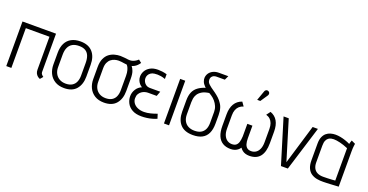

<svg xmlns="http://www.w3.org/2000/svg" viewBox="-33 -1355 3873 2023"><g transform="rotate(20 1903.5 -343.5)"><path d="M414 -69V-500H38V0H95V-446H360V-78Q360 -53 368.5 -36.5Q377 -20 388.5 -10.5Q400 -1 408.5 2.5Q417 6 417 6L444 -26Q432 -34 423 -45Q414 -56 414 -69Z M869 -185V-316Q869 -408 822 -460Q775 -512 686 -512Q627 -512 585 -489.5Q543 -467 521 -423.5Q499 -380 499 -316V-185Q499 -131 520 -87Q541 -43 583.5 -16.5Q626 10 688 10Q779 10 824 -43.5Q869 -97 869 -185ZM813 -316V-175Q813 -134 799.5 -103.5Q786 -73 758 -56.5Q730 -40 688 -40Q648 -40 618 -57Q588 -74 571.5 -104.5Q555 -135 555 -175V-316Q555 -364 570 -396.5Q585 -429 614.5 -445.5Q644 -462 688 -462Q732 -462 759.5 -445.5Q787 -429 800 -396.5Q813 -364 813 -316Z M1362 -517 1329 -543Q1313 -527 1292 -516.5Q1271 -506 1254 -504Q1240 -502 1221 -504Q1202 -506 1179.5 -509Q1157 -512 1133 -512Q1101 -512 1068 -503Q1035 -494 1007.5 -473Q980 -452 963 -414.5Q946 -377 946 -320V-185Q946 -131 967 -87Q988 -43 1030.5 -16.5Q1073 10 1135 10Q1226 10 1271 -43.5Q1316 -97 1316 -185V-320Q1316 -376 1304.5 -406.5Q1293 -437 1279 -453Q1294 -457 1308.5 -465Q1323 -473 1336.5 -486Q1350 -499 1362 -517ZM1259 -334V-175Q1259 -134 1246 -103.5Q1233 -73 1205.5 -56.5Q1178 -40 1136 -40Q1096 -40 1066.5 -57Q1037 -74 1021 -104.5Q1005 -135 1005 -175V-327Q1005 -365 1016.5 -390.5Q1028 -416 1047 -431Q1066 -446 1088.5 -452.5Q1111 -459 1133 -459Q1148 -459 1164 -457Q1180 -455 1195.5 -452.5Q1211 -450 1225 -449Q1230 -444 1235 -436.5Q1240 -429 1244 -419Q1248 -409 1251.5 -396.5Q1255 -384 1257 -368.5Q1259 -353 1259 -334Z M1655 -444V-497Q1627 -505 1602 -508Q1577 -511 1555 -511Q1502 -511 1467.5 -491Q1433 -471 1416.5 -441Q1400 -411 1400 -379Q1400 -358 1407.5 -338.5Q1415 -319 1428 -304Q1441 -289 1458 -279Q1418 -263 1395.5 -226.5Q1373 -190 1373 -149Q1373 -108 1392.5 -71Q1412 -34 1452.5 -11.5Q1493 11 1556 11Q1585 11 1615.5 7Q1646 3 1674 -5Q1702 -13 1725 -23L1709 -74Q1691 -67 1673 -61.5Q1655 -56 1637 -51.5Q1619 -47 1601 -44.5Q1583 -42 1566 -42Q1525 -42 1494 -55.5Q1463 -69 1446 -93Q1429 -117 1429 -146Q1429 -175 1440 -194Q1451 -213 1468 -225Q1485 -237 1503.5 -242Q1522 -247 1537 -247H1635L1655 -301H1536Q1514 -301 1496.5 -312.5Q1479 -324 1469 -342.5Q1459 -361 1459 -382Q1459 -400 1467 -416Q1475 -432 1491.5 -444Q1508 -456 1533 -459Q1549 -461 1566.5 -461Q1584 -461 1606 -457.5Q1628 -454 1655 -444Z M1806 0H1863V-500H1806Z M2158 -653H2251L2273 -700H2167Q2131 -700 2103.5 -686.5Q2076 -673 2060.5 -650.5Q2045 -628 2043 -599Q2042 -580 2050.5 -557.5Q2059 -535 2082 -512L2091 -504Q2042 -488 2009 -463.5Q1976 -439 1960 -401.5Q1944 -364 1944 -309V-184Q1944 -93 1990.5 -41Q2037 11 2132 11Q2194 11 2235 -10.5Q2276 -32 2296.5 -75.5Q2317 -119 2317 -184V-280Q2317 -302 2314 -323.5Q2311 -345 2304 -365.5Q2297 -386 2285 -403Q2268 -430 2245.5 -451Q2223 -472 2198 -490Q2173 -508 2147 -526Q2134 -537 2122.5 -546.5Q2111 -556 2104 -568Q2097 -580 2097 -600Q2097 -616 2105 -628Q2113 -640 2126.5 -646.5Q2140 -653 2158 -653ZM2261 -295V-174Q2261 -129 2246.5 -99Q2232 -69 2204 -53.5Q2176 -38 2133 -38Q2093 -38 2063 -53.5Q2033 -69 2016.5 -99.5Q2000 -130 2000 -174V-309Q2000 -327 2003.5 -350.5Q2007 -374 2021 -397.5Q2035 -421 2064.5 -439.5Q2094 -458 2145 -465L2171 -449Q2197 -432 2217 -408.5Q2237 -385 2249 -356.5Q2261 -328 2261 -295Z M2820 -499 2787 -455Q2815 -447 2833 -430Q2851 -413 2860.5 -387Q2870 -361 2870 -325V-177Q2870 -131 2856.5 -100.5Q2843 -70 2820 -55Q2797 -40 2768 -40Q2740 -40 2723 -53Q2706 -66 2698 -91.5Q2690 -117 2690 -157V-297H2633V-157Q2631 -117 2623 -91.5Q2615 -66 2598 -53Q2581 -40 2552 -40Q2524 -40 2500.5 -55Q2477 -70 2463 -100.5Q2449 -131 2449 -177V-325Q2449 -361 2459 -387Q2469 -413 2488 -430Q2507 -447 2534 -455L2503 -499Q2448 -480 2420.5 -433.5Q2393 -387 2393 -316V-187Q2393 -120 2411.5 -76Q2430 -32 2466.5 -9.5Q2503 13 2556 13Q2579 13 2598.5 7Q2618 1 2634 -11Q2650 -23 2661 -40Q2672 -23 2687.5 -11Q2703 1 2723 7Q2743 13 2766 13Q2846 13 2886 -37Q2926 -87 2926 -187V-316Q2926 -388 2899.5 -434Q2873 -480 2820 -499ZM2732 -649Q2738 -657 2739.5 -666Q2741 -675 2737.5 -683Q2734 -691 2725 -696Q2716 -701 2707.5 -700Q2699 -699 2692 -693Q2685 -687 2682 -677L2644 -570H2679Z M2965 -501 3118 0H3195L3350 -501H3291L3158 -58L3023 -501Z M3771 -487 3727 -508Q3721 -495 3717.5 -480Q3714 -465 3714 -465Q3688 -478 3659.5 -487.5Q3631 -497 3602.5 -502.5Q3574 -508 3547 -508Q3519 -508 3492.5 -500.5Q3466 -493 3445 -475.5Q3424 -458 3411.5 -428.5Q3399 -399 3399 -354V-169Q3399 -113 3415.5 -78Q3432 -43 3460.5 -25Q3489 -7 3523.5 -1Q3558 5 3594 4Q3607 4 3628.5 3Q3650 2 3673.5 1Q3697 0 3718 -1.5Q3739 -3 3752 -3.5Q3765 -4 3764 -4V-400Q3764 -437 3767.5 -462Q3771 -487 3771 -487ZM3454 -163V-351Q3454 -388 3463.5 -409Q3473 -430 3487.5 -440Q3502 -450 3517.5 -453Q3533 -456 3545 -456Q3560 -456 3578 -453.5Q3596 -451 3616.5 -446Q3637 -441 3660 -433.5Q3683 -426 3708 -415V-52Q3708 -52 3697 -51Q3686 -50 3667.5 -49Q3649 -48 3625 -47Q3601 -46 3574 -46Q3535 -46 3508 -59.5Q3481 -73 3467.5 -99.5Q3454 -126 3454 -163Z"/></g></svg>

Font: Advent Pro
Style: Regular
Weight: 400
Designer: VivaRado, Andreas Kalpakidis
Foundry: VivaRado, Andreas Kalpakidis
Version: Version 3.000